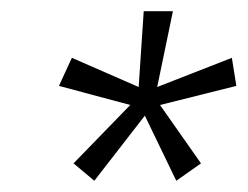

<svg xmlns="http://www.w3.org/2000/svg" viewBox="-20 -717 441 342"><path d="M148 -395 238 -511 294 -395 338 -426 265 -530 401 -564 393 -614 260 -562 288 -697H236L227 -562L108 -614L85 -564L212 -530L111 -426Z"/></svg>

Font: HK Grotesk
Style: Italic
Weight: 400
Italic angle: -16°
Designer: Alfredo Marco Pradil
Foundry: Hanken Design Co.
Version: Version 3.001;FEAKit 1.0